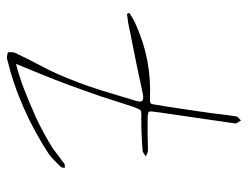

<svg xmlns="http://www.w3.org/2000/svg" viewBox="-102 -584 728 564"><g transform="rotate(-90 262.0 -302.0)"><path d="M475.6 -268.6Q421.9 -244.1 366.2 -233.4Q310.5 -222.7 252.9 -225.6Q240.2 -226.6 238.3 -219.7Q237.3 -213.9 236.3 -208Q230.5 -174.8 225.6 -140.6Q220.7 -107.4 215.8 -74.2Q211.9 -48.8 209 -23.4Q206.1 2 202.1 27.3Q202.1 31.2 197.3 35.2Q193.4 38.1 190.4 42Q187.5 38.1 184.6 33.2Q180.7 28.3 181.6 23.4Q189.5 -33.2 198.2 -90.8Q206.1 -147.5 214.8 -205.1Q217.8 -224.6 215.8 -228.5Q212.9 -232.4 191.4 -232.4Q169.9 -232.4 147.5 -232.4Q125 -231.4 103.5 -231.4Q98.6 -231.4 93.8 -233.4Q88.9 -236.3 84 -237.3Q88.9 -240.2 92.8 -243.2Q97.7 -247.1 101.6 -247.1Q125 -249 148.4 -250Q170.9 -251 194.3 -251Q215.8 -250 219.7 -252.9Q223.6 -255.9 230.5 -275.4Q246.1 -324.2 261.7 -372.1Q278.3 -419.9 295.9 -467.8Q309.6 -504.9 325.2 -543Q340.8 -580.1 356.4 -619.1Q340.8 -615.2 326.2 -610.4Q311.5 -605.5 295.9 -600.6Q247.1 -582 199.2 -560.5Q151.4 -538.1 106.4 -509.8Q95.7 -502 85 -493.2Q73.2 -485.4 62.5 -476.6Q60.5 -475.6 57.6 -475.6Q53.7 -475.6 50.8 -475.6Q51.8 -479.5 51.8 -482.4Q51.8 -485.4 53.7 -487.3Q62.5 -496.1 71.3 -504.9Q80.1 -513.7 89.8 -521.5Q155.3 -564.5 225.6 -595.7Q295.9 -627 372.1 -645.5Q374 -645.5 377 -645.5Q379.9 -645.5 383.8 -644.5Q390.6 -643.6 390.6 -641.6Q390.6 -635.7 390.6 -628.9Q389.6 -622.1 386.7 -617.2Q367.2 -577.1 346.7 -538.1Q326.2 -499 310.5 -458Q292 -412.1 277.3 -364.3Q262.7 -315.4 248 -267.6Q243.2 -252 248 -248Q252.9 -243.2 271.5 -247.1Q314.5 -255.9 358.4 -265.6Q402.3 -274.4 446.3 -283.2Q460.9 -286.1 474.6 -289.1Q488.3 -291 502.9 -293Q503.9 -291 504.9 -289.1Q505.9 -288.1 505.9 -286.1Q499 -281.2 491.2 -276.4Q483.4 -272.5 475.6 -268.6Z"/></g></svg>

Font: Yuremane_body
Style: Regular
Weight: 400
Version: Version 1.0